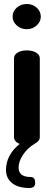

<svg xmlns="http://www.w3.org/2000/svg" viewBox="-20 -727 269 960"><path d="M133 158Q156 158 156 187Q156 213 127 213Q71 213 40.5 188.5Q10 164 10 123Q10 48 78 -7Q50 -20 50 -41V-435Q50 -453 68 -464Q86 -475 114 -475Q142 -475 160.5 -464Q179 -453 179 -435V-41Q179 -21 151 -7Q117 14 95 47Q73 80 73 111Q73 158 133 158ZM114 -707Q143 -707 163.5 -688.5Q184 -670 184 -644Q184 -619 163.5 -600Q143 -581 114 -581Q84 -581 63.5 -600Q43 -619 43 -644Q43 -670 63.5 -688.5Q84 -707 114 -707Z"/></svg>

Font: Dosis
Style: Bold
Weight: 700
Designer: Edgar Tolentino, Pablo Impallari, Igino Marini
Foundry: Edgar Tolentino, Pablo Impallari, Igino Marini
Version: Version 1.007